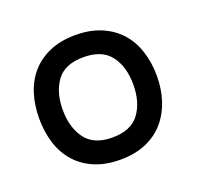

<svg xmlns="http://www.w3.org/2000/svg" viewBox="-85 -917 664 627"><g transform="rotate(-20 247.0 -603.5)"><path d="M439 -604Q439 -558 426 -518.5Q413 -479 387.5 -449.5Q362 -420 323.5 -403.5Q285 -387 234 -387Q183 -387 144.5 -403.5Q106 -420 80.5 -449Q55 -478 42.5 -517.5Q30 -557 30 -604Q30 -650 42.5 -689.5Q55 -729 80.5 -758Q106 -787 144.5 -803.5Q183 -820 234 -820Q285 -820 323.5 -803.5Q362 -787 387.5 -758.5Q413 -730 426 -690Q439 -650 439 -604ZM357 -604Q357 -665 328 -704Q299 -743 234 -743Q169 -743 140.5 -704Q112 -665 112 -604Q112 -543 141 -503.5Q170 -464 234 -464Q299 -464 328 -503Q357 -542 357 -604Z"/></g></svg>

Font: TypoPRO Sinkin Sans
Style: 500 Medium
Weight: 500
Designer: Keith Bates
Foundry: K-Type
Version: Sinkin Sans (version 1.0)  by Keith Bates   •   © 2014   www